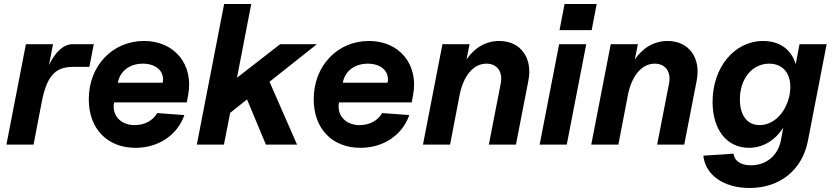

<svg xmlns="http://www.w3.org/2000/svg" viewBox="-20 -720 4154 956"><path d="M12 0H147L187 -208C212 -340 254 -387 343 -387H425L447 -500H343C297 -500 256 -463 224 -396L244 -500H109Z M655 16C769 16 863 -47 898 -147L763 -157C741 -119 699 -97 651 -97C580 -97 536 -146 548 -210H910L917 -248C945 -399 849 -516 697 -516C540 -516 422 -392 422 -226C422 -79 514 16 655 16ZM790 -308H567C577 -366 626 -403 691 -403C759 -403 801 -363 790 -308Z M960 0H1095L1126 -158L1210 -225L1304 0H1459L1322 -313L1558 -500H1375L1160 -333L1231 -700H1096Z M1775 16C1889 16 1983 -47 2018 -147L1883 -157C1861 -119 1819 -97 1771 -97C1700 -97 1656 -146 1668 -210H2030L2037 -248C2065 -399 1969 -516 1817 -516C1660 -516 1542 -392 1542 -226C1542 -79 1634 16 1775 16ZM1910 -308H1687C1697 -366 1746 -403 1811 -403C1879 -403 1921 -363 1910 -308Z M2473 -303 2414 0H2549L2611 -319C2633 -432 2572 -516 2466 -516C2400 -516 2343 -483 2303 -424L2318 -500H2183L2086 0H2221L2270 -255C2291 -348 2340 -403 2402 -403C2456 -403 2485 -362 2473 -303Z M2667 0H2802L2899 -500H2764ZM2766 -570H2926L2951 -700H2791Z M3311 -303 3252 0H3387L3449 -319C3471 -432 3410 -516 3304 -516C3238 -516 3181 -483 3141 -424L3156 -500H3021L2924 0H3059L3108 -255C3129 -348 3178 -403 3240 -403C3294 -403 3323 -362 3311 -303Z M3712 216C3864 216 3975 126 4003 -20L4096 -500H3961L3942 -400C3922 -471 3864 -516 3780 -516C3637 -516 3528 -385 3528 -213C3528 -74 3599 16 3709 16C3779 16 3839 -21 3880 -84L3868 -20C3853 55 3795 103 3719 103C3669 103 3637 82 3632 45L3482 55C3492 152 3584 216 3712 216ZM3762 -97C3701 -97 3664 -145 3664 -225C3664 -328 3725 -403 3810 -403C3888 -403 3929 -339 3911 -246C3893 -158 3832 -97 3762 -97Z"/></svg>

Font: Uncut Sans
Style: Bold Italic
Weight: 700
Italic angle: -11°
Designer: Kasper Nordkvist
Foundry: UNCUT.wtf
Version: Version 1.304;Glyphs 3.2 (3246)